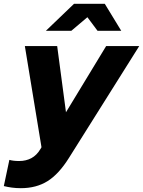

<svg xmlns="http://www.w3.org/2000/svg" viewBox="-76 -770 748 1004"><path d="M33 214Q8 214 -14 211Q-36 208 -56 203L-27 66Q-7 72 24 72Q60 72 88 57Q116 42 135 10L141 0L54 -529H223L269 -183L479 -529H652L285 55Q232 140 173 177Q114 214 33 214ZM164 -609 311 -750H472L558 -609H434L381 -680L297 -609Z"/></svg>

Font: Red Hat Display Black
Style: Italic
Weight: 900
Italic angle: -12°
Designer: Pentagram, MCKL
Foundry: Pentagram, MCKL
Version: Version 1.023; ttfautohint (v1.8.3)